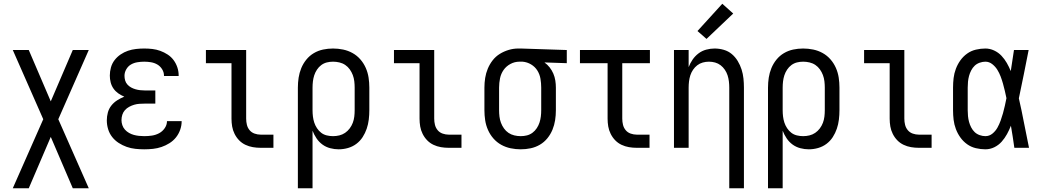

<svg xmlns="http://www.w3.org/2000/svg" viewBox="-20 -786 5540 1021"><path d="M48 215 210 -152 48 -520H133L250 -247L367 -520H452L290 -152L452 215H367L250 -58L133 215Z M747 8Q724 8 700 5.5Q676 3 653.5 -5Q631 -13 611 -26Q591 -39 576.5 -57.5Q562 -76 555 -99Q548 -122 548 -146Q548 -167 553.5 -187.5Q559 -208 572 -224.5Q585 -241 603 -252.5Q621 -264 641 -272Q624 -279 609 -289.5Q594 -300 583.5 -315Q573 -330 568.5 -348Q564 -366 564 -384Q564 -406 570 -427.5Q576 -449 589.5 -466.5Q603 -484 621.5 -496.5Q640 -509 660.5 -516Q681 -523 703 -525.5Q725 -528 747 -528Q769 -528 790.5 -525.5Q812 -523 832.5 -515.5Q853 -508 871.5 -496Q890 -484 903 -466.5Q916 -449 923 -428Q930 -407 930 -386Q930 -385 930 -384Q930 -383 930 -382H852Q852 -383 852 -383.5Q852 -384 852 -384Q852 -402 842 -418Q832 -434 816.5 -443Q801 -452 783 -455Q765 -458 747 -458Q729 -458 710.5 -455Q692 -452 676.5 -443Q661 -434 651.5 -417.5Q642 -401 642 -383Q642 -370 645.5 -358Q649 -346 657.5 -336.5Q666 -327 677 -321Q688 -315 700 -311.5Q712 -308 724.5 -306.5Q737 -305 750 -305H806V-235H750Q736 -235 721.5 -234Q707 -233 693.5 -229Q680 -225 667 -218Q654 -211 644.5 -200.5Q635 -190 630.5 -176Q626 -162 626 -147Q626 -134 630.5 -120.5Q635 -107 644.5 -96.5Q654 -86 666.5 -79Q679 -72 692 -68.5Q705 -65 719 -63.5Q733 -62 747 -62Q768 -62 788 -65Q808 -68 826 -77.5Q844 -87 856 -104.5Q868 -122 868 -142Q868 -142 868 -142Q868 -142 868 -142H946Q946 -142 946 -141.5Q946 -141 946 -141Q946 -118 938 -95.5Q930 -73 915.5 -55Q901 -37 881 -24.5Q861 -12 839 -4.5Q817 3 794 5.5Q771 8 747 8Z M1366 0Q1345 0 1324.5 -3.5Q1304 -7 1285 -16Q1266 -25 1251.5 -40Q1237 -55 1227.5 -74Q1218 -93 1214.5 -113.5Q1211 -134 1211 -155V-450H1075V-520H1289V-155Q1289 -138 1293 -122Q1297 -106 1307.5 -93.5Q1318 -81 1334 -75.5Q1350 -70 1366 -70H1434V0Z M1564 215V-320Q1564 -347 1568 -373Q1572 -399 1582 -423.5Q1592 -448 1609 -469Q1626 -490 1649 -503.5Q1672 -517 1698 -522.5Q1724 -528 1751 -528Q1778 -528 1804.5 -522.5Q1831 -517 1854.5 -504Q1878 -491 1896 -470.5Q1914 -450 1925 -425Q1936 -400 1940 -373.5Q1944 -347 1944 -320V-200Q1944 -175 1941 -150Q1938 -125 1930 -101.5Q1922 -78 1908.5 -57Q1895 -36 1875 -21Q1855 -6 1830.5 1Q1806 8 1781 8Q1758 8 1735.5 2Q1713 -4 1694.5 -17.5Q1676 -31 1663 -50.5Q1650 -70 1642 -91V215ZM1751 -62Q1768 -62 1784.5 -66Q1801 -70 1815 -79.5Q1829 -89 1839.5 -103Q1850 -117 1856 -133Q1862 -149 1864 -166Q1866 -183 1866 -200V-320Q1866 -337 1864 -354Q1862 -371 1856 -387Q1850 -403 1840 -417Q1830 -431 1816 -440.5Q1802 -450 1785 -454Q1768 -458 1751 -458Q1734 -458 1718 -454Q1702 -450 1688.5 -440Q1675 -430 1665.5 -415.5Q1656 -401 1651 -385.5Q1646 -370 1644 -353.5Q1642 -337 1642 -320V-200Q1642 -183 1644 -166.5Q1646 -150 1651 -134.5Q1656 -119 1665.5 -104.5Q1675 -90 1688 -80Q1701 -70 1717.5 -66Q1734 -62 1751 -62Z M2366 0Q2345 0 2324.5 -3.5Q2304 -7 2285 -16Q2266 -25 2251.5 -40Q2237 -55 2227.5 -74Q2218 -93 2214.5 -113.5Q2211 -134 2211 -155V-450H2075V-520H2289V-155Q2289 -138 2293 -122Q2297 -106 2307.5 -93.5Q2318 -81 2334 -75.5Q2350 -70 2366 -70H2434V0Z M2749 8Q2722 8 2695.5 2.5Q2669 -3 2645.5 -16Q2622 -29 2604 -49.5Q2586 -70 2575 -95Q2564 -120 2560 -146.5Q2556 -173 2556 -200V-320Q2556 -346 2560 -371.5Q2564 -397 2574 -421Q2584 -445 2600 -465.5Q2616 -486 2638 -499.5Q2660 -513 2685 -520.5Q2710 -528 2736 -528Q2740 -528 2743.5 -528Q2747 -528 2750 -528L2994 -520V-450L2875 -454Q2891 -443 2903 -427.5Q2915 -412 2922.5 -394.5Q2930 -377 2933 -358Q2936 -339 2936 -320V-200Q2936 -173 2932 -147Q2928 -121 2918 -96.5Q2908 -72 2891 -51Q2874 -30 2851 -16.5Q2828 -3 2802 2.5Q2776 8 2749 8ZM2749 -62Q2766 -62 2782 -66Q2798 -70 2811.5 -80Q2825 -90 2834.5 -104.5Q2844 -119 2849 -134.5Q2854 -150 2856 -166.5Q2858 -183 2858 -200V-320Q2858 -344 2854 -367.5Q2850 -391 2837.5 -411Q2825 -431 2804 -443.5Q2783 -456 2759 -458H2750Q2748 -458 2746 -458Q2744 -458 2742 -458Q2717 -458 2694.5 -446Q2672 -434 2658 -414Q2644 -394 2639 -369.5Q2634 -345 2634 -320V-200Q2634 -183 2636 -166Q2638 -149 2644 -133Q2650 -117 2660 -103Q2670 -89 2684 -79.5Q2698 -70 2715 -66Q2732 -62 2749 -62Z M3366 0Q3345 0 3324.5 -3.5Q3304 -7 3285 -16Q3266 -25 3251.5 -40Q3237 -55 3227.5 -74Q3218 -93 3214.5 -113.5Q3211 -134 3211 -155V-450H3064V-520H3436V-450H3289V-155Q3289 -138 3293 -122Q3297 -106 3307.5 -93.5Q3318 -81 3334 -75.5Q3350 -70 3366 -70H3434V0Z M3858 215V-320Q3858 -337 3856 -353.5Q3854 -370 3849 -385.5Q3844 -401 3834.5 -415Q3825 -429 3812 -439Q3799 -449 3783 -453.5Q3767 -458 3750 -458Q3733 -458 3717 -453.5Q3701 -449 3688 -439Q3675 -429 3665.5 -415Q3656 -401 3651 -385.5Q3646 -370 3644 -353.5Q3642 -337 3642 -320V0H3564V-520H3642V-429Q3650 -450 3663 -469Q3676 -488 3694.5 -502Q3713 -516 3735.5 -522Q3758 -528 3780 -528Q3805 -528 3829 -521Q3853 -514 3871.5 -498.5Q3890 -483 3903 -461.5Q3916 -440 3923.5 -416.5Q3931 -393 3933.5 -368.5Q3936 -344 3936 -320V215ZM3737 -579 3689 -621 3821 -766 3879 -714Z M4064 215V-320Q4064 -347 4068 -373Q4072 -399 4082 -423.5Q4092 -448 4109 -469Q4126 -490 4149 -503.5Q4172 -517 4198 -522.5Q4224 -528 4251 -528Q4278 -528 4304.5 -522.5Q4331 -517 4354.5 -504Q4378 -491 4396 -470.5Q4414 -450 4425 -425Q4436 -400 4440 -373.5Q4444 -347 4444 -320V-200Q4444 -175 4441 -150Q4438 -125 4430 -101.5Q4422 -78 4408.5 -57Q4395 -36 4375 -21Q4355 -6 4330.5 1Q4306 8 4281 8Q4258 8 4235.5 2Q4213 -4 4194.5 -17.5Q4176 -31 4163 -50.5Q4150 -70 4142 -91V215ZM4251 -62Q4268 -62 4284.5 -66Q4301 -70 4315 -79.5Q4329 -89 4339.5 -103Q4350 -117 4356 -133Q4362 -149 4364 -166Q4366 -183 4366 -200V-320Q4366 -337 4364 -354Q4362 -371 4356 -387Q4350 -403 4340 -417Q4330 -431 4316 -440.5Q4302 -450 4285 -454Q4268 -458 4251 -458Q4234 -458 4218 -454Q4202 -450 4188.5 -440Q4175 -430 4165.5 -415.5Q4156 -401 4151 -385.5Q4146 -370 4144 -353.5Q4142 -337 4142 -320V-200Q4142 -183 4144 -166.5Q4146 -150 4151 -134.5Q4156 -119 4165.5 -104.5Q4175 -90 4188 -80Q4201 -70 4217.5 -66Q4234 -62 4251 -62Z M4866 0Q4845 0 4824.5 -3.5Q4804 -7 4785 -16Q4766 -25 4751.5 -40Q4737 -55 4727.5 -74Q4718 -93 4714.5 -113.5Q4711 -134 4711 -155V-450H4575V-520H4789V-155Q4789 -138 4793 -122Q4797 -106 4807.5 -93.5Q4818 -81 4834 -75.5Q4850 -70 4866 -70H4934V0Z M5220 8Q5195 8 5169.5 2Q5144 -4 5123 -19Q5102 -34 5087 -55Q5072 -76 5063 -100Q5054 -124 5051 -149Q5048 -174 5048 -200V-320Q5048 -346 5051 -371Q5054 -396 5063 -420Q5072 -444 5087 -465Q5102 -486 5123 -501Q5144 -516 5169.5 -522Q5195 -528 5220 -528Q5244 -528 5266.5 -517.5Q5289 -507 5305.5 -489.5Q5322 -472 5334 -451Q5346 -430 5355 -408Q5359 -436 5363.5 -464Q5368 -492 5372 -520H5450Q5437 -456 5424.5 -391.5Q5412 -327 5398 -263Q5413 -198 5425.5 -132Q5438 -66 5452 0H5374Q5370 -29 5365.5 -58Q5361 -87 5356 -116V-118Q5347 -95 5335 -73Q5323 -51 5306.5 -32.5Q5290 -14 5267.5 -3Q5245 8 5220 8ZM5220 -62Q5241 -62 5257.5 -75.5Q5274 -89 5284 -107Q5294 -125 5301 -144.5Q5308 -164 5313.5 -183.5Q5319 -203 5323.5 -223.5Q5328 -244 5332 -264Q5328 -283 5323.5 -302.5Q5319 -322 5313.5 -341.5Q5308 -361 5301 -379.5Q5294 -398 5283.5 -415Q5273 -432 5256.5 -445Q5240 -458 5220 -458Q5205 -458 5189.5 -452.5Q5174 -447 5163 -436.5Q5152 -426 5144.5 -411.5Q5137 -397 5133 -382Q5129 -367 5127.5 -351.5Q5126 -336 5126 -320V-200Q5126 -184 5127.5 -168.5Q5129 -153 5133 -138Q5137 -123 5144.5 -108.5Q5152 -94 5163 -83.5Q5174 -73 5189.5 -67.5Q5205 -62 5220 -62Z"/></svg>

Font: Iosevka SS04
Style: Regular
Weight: 400
Monospace: yes
Designer: Belleve Invis
Foundry: Belleve Invis
Version: Version 19.0.0; ttfautohint (v1.8.4)